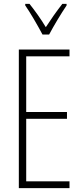

<svg xmlns="http://www.w3.org/2000/svg" viewBox="-20 -969 425 989"><path d="M199 -791H233C258 -838 294 -898 323 -941V-949H301C267 -905 244 -872 216 -829C191 -871 157 -918 132 -949H110V-941C134 -907 173 -840 199 -791ZM338 0V-35H115V-357H325V-392H115V-679H338V-714H77V0Z"/></svg>

Font: Noto Sans Ethiopic ExtraCondensed ExtraLight
Style: Regular
Weight: 200
Width: 2
Designer: Monotype Design Team
Foundry: Monotype Imaging Inc.
Version: Version 2.102